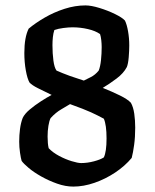

<svg xmlns="http://www.w3.org/2000/svg" viewBox="-20 -690 572 710"><path d="M251 0Q222 0 191 -11Q160 -22 132.5 -37.5Q105 -53 86 -69Q67 -85 60 -95Q57 -105 54 -125.5Q51 -146 51 -166Q51 -190 54 -213Q57 -236 64 -254Q71 -269 90 -285Q109 -301 131.5 -315.5Q154 -330 171 -339Q142 -353 120 -364Q98 -375 89 -385Q81 -399 75.5 -429.5Q70 -460 70 -494Q70 -552 86 -584Q111 -605 145.5 -625Q180 -645 219 -657.5Q258 -670 296 -670Q317 -670 348 -660.5Q379 -651 405.5 -638Q432 -625 442 -614Q449 -600 453.5 -574.5Q458 -549 458 -522Q458 -503 456 -478.5Q454 -454 449 -442Q437 -419 411 -399.5Q385 -380 360 -365Q395 -351 423.5 -337Q452 -323 464 -310Q473 -294 476.5 -269.5Q480 -245 480 -218Q480 -183 476 -154Q472 -125 467 -106Q442 -76 406 -52Q370 -28 329.5 -14Q289 0 251 0ZM290 -392Q300 -397 316 -405Q332 -413 345 -429Q351 -444 353.5 -468Q356 -492 356 -516Q356 -528 354.5 -541.5Q353 -555 350 -564Q333 -576 305 -582.5Q277 -589 248 -589Q234 -589 214.5 -586.5Q195 -584 181 -579Q177 -567 175.5 -552.5Q174 -538 174 -523Q174 -492 177.5 -466Q181 -440 189 -429Q201 -424 211.5 -419.5Q222 -415 239 -409Q256 -403 290 -392ZM280 -87Q303 -87 327.5 -93.5Q352 -100 364 -108Q374 -129 374 -178Q374 -228 364 -251Q342 -263 317 -274.5Q292 -286 239 -305Q228 -298 207 -286Q186 -274 167 -253Q162 -243 159 -224.5Q156 -206 156 -185Q156 -172 157 -161Q158 -150 160 -142Q175 -126 198.5 -113.5Q222 -101 245 -94Q268 -87 280 -87Z"/></svg>

Font: Texturina SemiBold
Style: Regular
Weight: 600
Designer: Guillermo Torres Carreño
Foundry: Omnibus-Type
Version: Version 1.002; ttfautohint (v1.8.3)